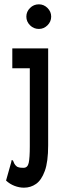

<svg xmlns="http://www.w3.org/2000/svg" viewBox="-20 -695 290 889"><path d="M91 174Q69 174 47 165.5Q25 157 8 141L32 56L34 46L40 48Q43 55 46 62Q49 69 59 77Q68 81 76 81.5Q84 82 89 82Q108 82 113 59Q118 36 118 -18V-379H37V-471H203V-22Q203 54 187.5 96.5Q172 139 147 156.5Q122 174 91 174ZM160 -561Q136 -561 119 -578Q102 -595 102 -618Q102 -641 119 -658Q136 -675 160 -675Q183 -675 200 -658Q217 -641 217 -618Q217 -595 200 -578Q183 -561 160 -561Z"/></svg>

Font: Inconsolata UltraCondensed Black
Style: Regular
Weight: 900
Width: 1
Monospace: yes
Designer: Raph Levien, Cyreal, Brenton Simpson
Foundry: Raph Levien, Cyreal, Google
Version: Version 3.001; ttfautohint (v1.8.2.53-6de2)